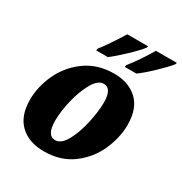

<svg xmlns="http://www.w3.org/2000/svg" viewBox="-179 -898 987 1041"><g transform="rotate(30 314.0 -378.0)"><path d="M38 -196Q38 -277 75.5 -358Q113 -439 187 -492.5Q261 -546 365 -546Q454 -546 509.5 -495Q565 -444 565 -341Q565 -262 529 -180.5Q493 -99 420 -44.5Q347 10 242 10Q148 10 93 -42.5Q38 -95 38 -196ZM393 -382Q393 -470 342 -470Q307 -470 277.5 -419Q248 -368 230.5 -295.5Q213 -223 213 -166Q213 -73 265 -73Q303 -73 332 -126.5Q361 -180 377 -254Q393 -328 393 -382ZM218 -619Q257 -668 318 -766H448L445 -756Q425 -729 374.5 -681Q324 -633 288 -606H215ZM397 -619Q447 -681 497 -766H628L625 -756Q604 -729 553.5 -680.5Q503 -632 467 -606H394Z"/></g></svg>

Font: Noto Serif NarrowBlack
Style: Italic
Weight: 900
Width: 4
Italic angle: -12°
Designer: Monotype Design Team
Foundry: Monotype Imaging Inc.
Version: Version 1.001